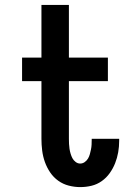

<svg xmlns="http://www.w3.org/2000/svg" viewBox="-20 -755 540 783"><path d="M307 8Q284 8 260.5 2Q237 -4 217.5 -18Q198 -32 184.5 -52Q171 -72 163 -94.5Q155 -117 152 -141Q149 -165 149 -189V-424H70V-520H149V-735H261V-520H420V-424H261V-189Q261 -178 261.5 -168Q262 -158 263.5 -148Q265 -138 268 -128Q271 -118 275.5 -109.5Q280 -101 288.5 -94.5Q297 -88 307 -88Q317 -88 325.5 -94Q334 -100 339 -108.5Q344 -117 346.5 -126.5Q349 -136 351 -145.5Q353 -155 353.5 -165Q354 -175 354 -185V-189H466V-180Q466 -157 462 -134Q458 -111 449.5 -89.5Q441 -68 427.5 -49Q414 -30 395 -16.5Q376 -3 353.5 2.5Q331 8 307 8Z"/></svg>

Font: Iosevka Term
Style: Bold
Weight: 700
Monospace: yes
Designer: Belleve Invis
Foundry: Belleve Invis
Version: Version 30.0.1